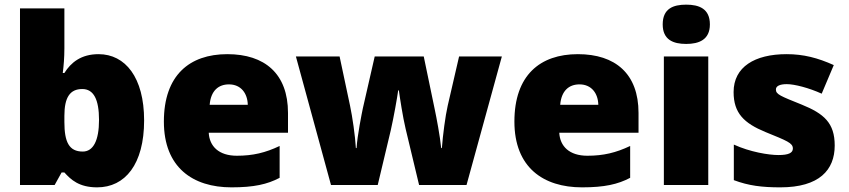

<svg xmlns="http://www.w3.org/2000/svg" viewBox="-20 -796 3651 826"><path d="M257 -588V-760H66V0H215L245 -54H257C285 -23 320 10 398 10C518 10 600 -89 600 -278C600 -463 519 -563 404 -563C329 -563 285 -527 257 -482H250C254 -513 257 -549 257 -588ZM334 -413C383 -413 406 -368 406 -280C406 -191 381 -144 336 -144C277 -144 257 -185 257 -271V-298C257 -377 281 -413 334 -413Z M958 -563C795 -563 685 -472 685 -273C685 -76 809 10 976 10C1072 10 1130 -3 1183 -31V-168C1122 -139 1068 -126 999 -126C921 -126 881 -167 878 -225H1219V-310C1219 -479 1119 -563 958 -563ZM965 -433C1017 -433 1045 -394 1046 -345H882C887 -406 920 -433 965 -433Z M1725 -242 1783 0H1987L2139 -553H1955L1906 -341C1896 -298 1885 -213 1881 -159H1878C1873 -211 1858 -289 1850 -327L1803 -553H1592L1541 -330C1537 -311 1517 -212 1514 -159H1511C1508 -212 1496 -294 1486 -341L1441 -553H1253L1404 0H1605L1661 -235C1674 -292 1689 -377 1693 -407H1696C1700 -377 1713 -292 1725 -242Z M2466 -563C2303 -563 2193 -472 2193 -273C2193 -76 2317 10 2484 10C2580 10 2638 -3 2691 -31V-168C2630 -139 2576 -126 2507 -126C2429 -126 2389 -167 2386 -225H2727V-310C2727 -479 2627 -563 2466 -563ZM2473 -433C2525 -433 2553 -394 2554 -345H2390C2395 -406 2428 -433 2473 -433Z M2932 -776C2876 -776 2831 -759 2831 -691C2831 -625 2876 -607 2932 -607C2987 -607 3034 -625 3034 -691C3034 -759 2987 -776 2932 -776ZM3027 -553H2836V0H3027Z M3571 -170C3571 -267 3525 -307 3429 -346C3337 -383 3318 -390 3318 -411C3318 -426 3335 -434 3365 -434C3398 -434 3460 -418 3515 -393L3567 -516C3498 -547 3437 -563 3364 -563C3227 -563 3136 -508 3136 -400C3136 -309 3181 -266 3273 -228C3366 -190 3391 -181 3391 -157C3391 -138 3372 -129 3329 -129C3287 -129 3207 -142 3137 -174V-21C3201 3 3258 10 3337 10C3505 10 3571 -65 3571 -170Z"/></svg>

Font: Noto Sans Myanmar UI Black
Style: Regular
Weight: 900
Designer: Monotype Design Team
Foundry: Monotype Imaging Inc.
Version: Version 2.103